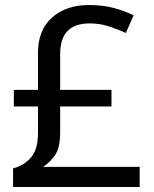

<svg xmlns="http://www.w3.org/2000/svg" viewBox="-20 -743 612 763"><path d="M334 -723Q389 -723 433 -711Q477 -699 511 -682L480 -612Q450 -626 413.5 -638Q377 -650 336 -650Q279 -650 249 -620.5Q219 -591 219 -525V-386H423V-320H219V-216Q219 -155 198 -125.5Q177 -96 151 -80H535V0H32V-74Q75 -85 103 -117Q131 -149 131 -215V-320H35V-386H131V-534Q131 -623 186.5 -673Q242 -723 334 -723Z"/></svg>

Font: Noto Sans Linear A
Style: Regular
Weight: 400
Designer: Monotype Design Team
Foundry: Monotype Imaging Inc.
Version: Version 2.002; ttfautohint (v1.8.4.7-5d5b)